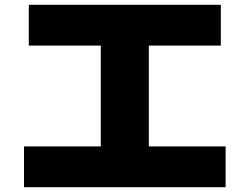

<svg xmlns="http://www.w3.org/2000/svg" viewBox="-20 -760 1040 800"><path d="M80 20V-150H400V-570H100V-740H900V-570H600V-150H920V20Z"/></svg>

Font: M PLUS 1 Thin Black
Style: Regular
Weight: 900
Version: Version 1.001